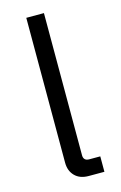

<svg xmlns="http://www.w3.org/2000/svg" viewBox="-115 -791 530 841"><g transform="rotate(-15 150.0 -370.0)"><path d="M179 0Q139 0 116.5 -23Q94 -46 94 -83V-740H174V-95Q174 -83 180.5 -76.5Q187 -70 199 -70H250V0Z"/></g></svg>

Font: iA Writer Quattro V
Style: Regular
Weight: 400
Designer: Mike Abbink, Paul van der Laan, Pieter van Rosmalen, Oliver Reichenstein
Foundry: Information Architects Inc.
Version: Version 2.000